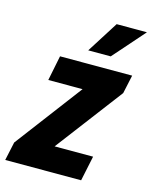

<svg xmlns="http://www.w3.org/2000/svg" viewBox="-144 -809 700 882"><g transform="rotate(15 205.5 -367.5)"><path d="M-33 0 -14 -88 226 -406H63L87 -525H430L411 -437L170 -119H353L328 0ZM205 -585 300 -735H444L312 -585Z"/></g></svg>

Font: Radio Canada Condensed
Style: Bold Italic
Weight: 700
Width: 3
Italic angle: -12°
Designer: Charles Daoud, Etienne Aubert Bonn, Alexandre Saumier Demers, Jacques Le Bailly
Foundry: Radio-Canada
Version: Version 2.104; ttfautohint (v1.8.4.7-5d5b);gftools[0.9.28.de